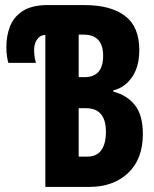

<svg xmlns="http://www.w3.org/2000/svg" viewBox="-20 -734 603 754"><path d="M158 0V-597Q137 -596 125.5 -579Q114 -562 114 -539Q114 -520 116.5 -507Q119 -494 121 -487H13Q10 -496 7.5 -512Q5 -528 5 -550Q5 -593 19 -629.5Q33 -666 66.5 -689Q100 -712 158 -714H312Q415 -714 471 -671.5Q527 -629 527 -538Q527 -472 498.5 -431Q470 -390 425 -379V-374Q478 -361 509.5 -321.5Q541 -282 541 -208Q541 -109 483 -54.5Q425 0 331 0ZM312 -431Q385 -431 385 -515Q385 -598 308 -598H289V-431ZM323 -119Q360 -119 378 -144.5Q396 -170 396 -216Q396 -309 318 -309H289V-119Z"/></svg>

Font: Noto Sans Mono SemiCondensed
Style: Bold
Weight: 700
Width: 4
Designer: Monotype Design Team
Foundry: Monotype Imaging Inc.
Version: Version 2.014